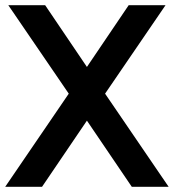

<svg xmlns="http://www.w3.org/2000/svg" viewBox="-22 -720 670 740"><path d="M-2 0 243 -359 10 -700H152L313 -462L474 -700H616L383 -359L628 0H486L313 -255L140 0Z"/></svg>

Font: Cabin VF Beta
Style: Regular
Weight: 400
Designer: Pablo Impallari
Foundry: Pablo Impallari. http://www.impallari.com Igino Marini. http://www.ikern.com
Version: Version 2.200